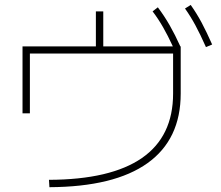

<svg xmlns="http://www.w3.org/2000/svg" viewBox="-20 -781 904 787"><path d="M689.5 -397.5V-561.5H102.5V-316.4H72.3V-590.8H373V-734.4H403.3V-590.8H688.5Q668 -635.3 648.4 -669.4Q628.9 -703.6 605.5 -734.4L627 -751Q653.8 -715.3 675.8 -676.8Q697.8 -638.2 719.2 -590.8H720.7V-397.5Q720.7 -209.5 584.7 -112.3Q448.7 -15.1 182.6 -13.7L180.7 -43.9Q434.1 -44.9 561.8 -133.3Q689.5 -221.7 689.5 -397.5ZM738.3 -746.1 761.7 -760.7Q786.6 -725.6 806.9 -687.5Q827.1 -649.4 849.6 -598.6L824.2 -587.9Q800.8 -640.6 781 -677.2Q761.2 -713.9 738.3 -746.1Z"/></svg>

Font: Pretendard GOV Thin
Style: Regular
Weight: 100
Designer: Base glyphs from Inter by Rasmus Andersson; Hangeul glyphs from Noto Sans CJK(Source Han Sans) by Jang Soo-young and Kan
Foundry: Kil Hyung-jin
Version: Version 1.309